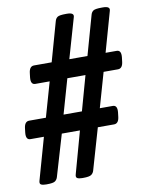

<svg xmlns="http://www.w3.org/2000/svg" viewBox="-79 -744 615 803"><g transform="rotate(-10 228.0 -342.0)"><path d="M51 2Q37 2 30 -2Q23 -6 27 -19L77 -196H20Q0 -196 3 -226L5 -243Q8 -273 28 -273H99L141 -420H80Q60 -420 63 -450L65 -467Q68 -497 88 -497H163L210 -664Q213 -675 221 -680.5Q229 -686 257 -686H261Q293 -686 287 -667L238 -497H315L362 -664Q365 -675 373 -680.5Q381 -686 409 -686H414Q446 -686 440 -667L392 -497H439Q459 -497 456 -467L454 -450Q451 -420 431 -420H370L328 -273H383Q403 -273 400 -243L398 -226Q395 -196 375 -196H306L255 -20Q252 -10 243.5 -4Q235 2 209 2H205Q191 2 184 -2Q177 -6 181 -19L230 -196H153L101 -20Q98 -10 90 -4Q82 2 55 2ZM174 -273H252L293 -420H216Z"/></g></svg>

Font: Asap Condensed Condensed Regular
Style: Italic
Weight: 400
Width: 3
Italic angle: -6°
Designer: Pablo Cosgaya
Foundry: Omnibus-Type
Version: Version 3.001; ttfautohint (v1.8.4.7-5d5b)